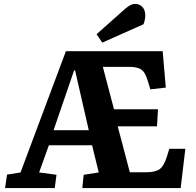

<svg xmlns="http://www.w3.org/2000/svg" viewBox="-20 -962 1002 982"><path d="M6 0 16 -69 85 -80 317 -700H812L828 -514L749 -505L736 -548Q728 -574 718 -590Q708 -606 689.5 -613Q671 -620 638 -620H506L563 -403H788L783 -316H582L644 -81H727Q774 -81 796 -96.5Q818 -112 833 -159L846 -201H928L904 0H401L408 -68L485 -80L451 -219H230L180 -80L269 -68L260 0ZM254 -296H434L364 -602H359ZM619 -916Q634 -929 646 -935.5Q658 -942 673 -942Q693 -942 708 -926.5Q723 -911 723 -883Q723 -873 720.5 -860.5Q718 -848 714 -838L503 -744L474 -787Z"/></svg>

Font: Literata 12pt
Style: Bold Italic
Weight: 700
Italic angle: -2°
Designer: Latin by Veronika Burian and Jose Scaglione. Greek by Irene Vlachou. Cyrillic by Vera Evstafieva
Foundry: TypeTogether
Version: Version 3.002